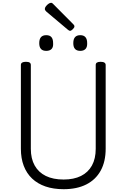

<svg xmlns="http://www.w3.org/2000/svg" viewBox="-20 -1331 903 1370"><path d="M434 19Q361 19 304.5 -0.5Q248 -20 209 -57Q170 -94 149.5 -147.5Q129 -201 129 -270V-867Q129 -879 138 -884.5Q147 -890 165 -890Q183 -890 191.5 -884.5Q200 -879 200 -867V-269Q200 -199 227.5 -150Q255 -101 307 -75.5Q359 -50 434 -50Q507 -50 558 -75.5Q609 -101 636 -150Q663 -199 663 -269V-867Q663 -879 671.5 -884.5Q680 -890 698 -890Q734 -890 734 -867V-270Q734 -178 698.5 -113.5Q663 -49 596 -15Q529 19 434 19ZM310 -968Q285 -968 272.5 -981.5Q260 -995 260 -1023Q260 -1052 272.5 -1066Q285 -1080 310 -1080Q335 -1080 347 -1066Q359 -1052 359 -1023Q361 -995 348 -981.5Q335 -968 310 -968ZM553 -968Q528 -968 515.5 -981.5Q503 -995 503 -1023Q503 -1052 515.5 -1066Q528 -1080 553 -1080Q577 -1080 589.5 -1066Q602 -1052 602 -1023Q603 -995 590 -981.5Q577 -968 553 -968ZM479 -1111Q476 -1111 472 -1113.5Q468 -1116 463 -1120L311 -1248Q305 -1254 302.5 -1258Q300 -1262 300 -1268Q300 -1276 307.5 -1286Q315 -1296 325.5 -1303.5Q336 -1311 344 -1311Q350 -1311 353.5 -1308Q357 -1305 361 -1301L504 -1157Q509 -1152 510 -1149Q511 -1146 511 -1142Q511 -1134 499.5 -1122.5Q488 -1111 479 -1111Z"/></svg>

Font: Playwrite GB S Light
Style: Regular
Weight: 300
Designer: Veronika Burian, José Scaglione
Foundry: TypeTogether
Version: Version 1.002